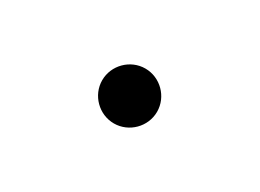

<svg xmlns="http://www.w3.org/2000/svg" viewBox="-24 -768 1049 776"><g transform="rotate(30 500.0 -380.0)"><path d="M500 -508C430 -508 372 -450 372 -380C372 -310 430 -252 500 -252C570 -252 628 -310 628 -380C628 -450 570 -508 500 -508Z"/></g></svg>

Font: Source Han Sans CN
Style: Bold
Weight: 700
Designer: Ryoko NISHIZUKA 西塚涼子 (kana, bopomofo & ideographs); Paul D. Hunt (Latin, Greek & Cyrillic); Sandoll Communications 산돌커뮤니
Foundry: Adobe
Version: Version 2.001;hotconv 1.0.107;makeotfexe 2.5.65593